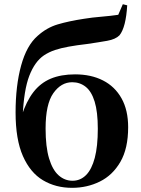

<svg xmlns="http://www.w3.org/2000/svg" viewBox="-20 -877 669 913"><path d="M322.7 16.2Q244.9 16.2 184.3 -19.9Q123.8 -56 89 -134.8Q54.1 -213.7 54.1 -342.3Q54.1 -469.2 80.4 -565.2Q106.7 -661.1 158.7 -706.3Q201.6 -745.2 254.4 -761Q307.3 -776.7 379.5 -787.7Q418.1 -794 462.3 -797.6Q506.5 -801.3 542.3 -806.6L564 -856.9L584.9 -851.7Q582 -800.9 572.8 -764.4Q563.5 -727.9 548.1 -709Q529.7 -690.2 489.9 -683Q450 -675.9 394.9 -667.9Q343.4 -661.9 306.3 -655.1Q269.2 -648.4 241.3 -639.1Q213.4 -629.8 188.8 -613.6Q145.3 -583.9 119.4 -516.7Q93.4 -449.4 87.7 -322.6L82.2 -324.6Q105.1 -395.2 138.7 -438.8Q172.3 -482.3 221.1 -502.9Q270 -523.4 337 -523.4Q413.3 -523.4 469.9 -494.4Q526.5 -465.5 557.9 -409.4Q589.4 -353.3 589.4 -272Q589.4 -170.9 552.4 -107.2Q515.4 -43.5 454.8 -13.7Q394.3 16.2 322.7 16.2ZM324.9 -17.5Q362.2 -17.5 389.2 -44.5Q416.2 -71.6 430.7 -126.5Q445.1 -181.4 445.1 -264.3Q445.1 -345.1 430.1 -393.8Q415.1 -442.4 387.5 -464.2Q360 -486 323.4 -486Q270.4 -486 233.6 -433.9Q196.8 -381.8 196.8 -266Q196.8 -178.6 213.3 -123.8Q229.8 -68.9 258.8 -43.2Q287.8 -17.5 324.9 -17.5Z"/></svg>

Font: Source Han Serif JP VF
Style: Regular
Weight: 250
Designer: Ryoko NISHIZUKA 西塚涼子 (kana & ideographs); Frank Grießhammer (Latin, Greek & Cyrillic); Wenlong ZHANG 张文龙 (bopomofo); San
Foundry: Adobe
Version: Version 2.001;hotconv 1.1.0;makeotfexe 2.6.0